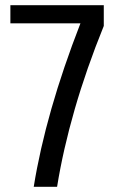

<svg xmlns="http://www.w3.org/2000/svg" viewBox="-20 -720 450 740"><path d="M110 0Q133 -143 178 -300.5Q223 -458 290 -630H20V-700H380V-620Q313 -455 268 -299Q223 -143 200 0Z"/></svg>

Font: Cuprum
Style: Regular
Weight: 400
Designer: Jovanny Lemonad
Foundry: Jovanny Lemonad
Version: Version 3.000